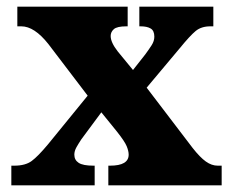

<svg xmlns="http://www.w3.org/2000/svg" viewBox="-20 -556 693 576"><path d="M14 0V-59H23Q56 -59 75 -73Q94 -87 124 -123L243 -269L125 -424Q83 -477 44 -477H32V-536H363V-477H359Q331 -477 321.5 -468.5Q312 -460 312 -448Q312 -429 333 -402L379 -346L416 -393Q427 -408 435 -420.5Q443 -433 443 -446Q443 -464 432 -470.5Q421 -477 402 -477H398V-536H620V-477H611Q584 -477 567 -463Q550 -449 519 -411L420 -293L558 -112Q580 -84 597.5 -71.5Q615 -59 633 -59H645V0H305V-59H310Q366 -59 366 -92Q366 -103 360 -117.5Q354 -132 331 -161L284 -219L224 -138Q216 -126 209.5 -114.5Q203 -103 203 -92Q203 -76 216 -67.5Q229 -59 260 -59H264V0Z"/></svg>

Font: Noto Serif SemiCondensed Black
Style: Regular
Weight: 900
Width: 4
Designer: Monotype Design Team
Foundry: Monotype Imaging Inc.
Version: Version 2.014; ttfautohint (v1.8.4.7-5d5b)